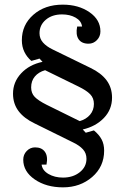

<svg xmlns="http://www.w3.org/2000/svg" viewBox="-20 -731 539 826"><path d="M462 -311Q462 -260 427 -223.5Q392 -187 336 -174L349 -160L384 -170Q406 -152 417 -131.5Q428 -111 428 -83Q428 -14 376.5 30.5Q325 75 251 75Q179 75 129.5 41Q80 7 80 -44Q80 -66 95 -81.5Q110 -97 131 -97Q160 -97 173.5 -77.5Q187 -58 180 -23H159Q162 2 188.5 17.5Q215 33 251 33Q294 33 323 10Q352 -13 352 -48Q352 -72 337 -88.5Q322 -105 295 -118L129 -200Q83 -222 59.5 -253.5Q36 -285 36 -328Q36 -378 71 -415.5Q106 -453 163 -465L150 -479L115 -469Q96 -485 85 -507.5Q74 -530 74 -558Q74 -624 123.5 -667.5Q173 -711 250 -711Q318 -711 365 -678.5Q412 -646 412 -596Q412 -574 397 -558.5Q382 -543 361 -543Q331 -543 318 -562.5Q305 -582 312 -617H333Q330 -641 305.5 -655Q281 -669 247 -669Q204 -669 177 -646Q150 -623 150 -588Q150 -565 165 -548Q180 -531 207 -518L369 -439Q415 -417 438.5 -385.5Q462 -354 462 -311ZM181 -280 323 -210Q351 -218 367.5 -237.5Q384 -257 384 -284Q384 -309 368 -325.5Q352 -342 317 -359L174 -429Q146 -421 130 -402Q114 -383 114 -355Q114 -330 129.5 -314Q145 -298 181 -280Z"/></svg>

Font: Redaction
Style: Regular
Weight: 400
Designer: Jeremy Mickel / Forest Young
Foundry: MCKL
Version: Version 2.001; Redaction